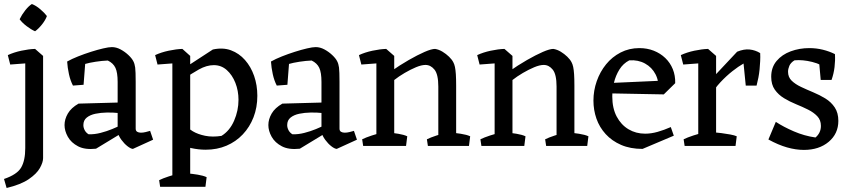

<svg xmlns="http://www.w3.org/2000/svg" viewBox="-20 -728 4248 958"><path d="M13 210 0 165Q65 143 85.5 108Q106 73 106 11V-447L155 -484L195 -449V61Q195 82 179 110.5Q163 139 123.5 166Q84 193 13 210ZM31 -406 19 -453Q49 -467 86.5 -475Q124 -483 155 -484L168 -459L124 -413ZM155 -572Q136 -580 113 -597.5Q90 -615 78 -632Q89 -655 106 -676.5Q123 -698 139 -708Q160 -700 181.5 -681.5Q203 -663 214 -648Q207 -628 189.5 -606Q172 -584 155 -572Z M643 15Q632 14 616 1.5Q600 -11 586 -30Q572 -49 567 -68V-82V-319Q567 -366 556 -389.5Q545 -413 518 -426Q490 -425 457.5 -420Q425 -415 405 -409L397 -305L344 -301Q331 -326 324 -358Q317 -390 315 -421Q338 -434 369.5 -446.5Q401 -459 434 -469.5Q467 -480 495 -486.5Q523 -493 538 -493Q560 -493 581.5 -481.5Q603 -470 620.5 -453.5Q638 -437 645 -423Q652 -410 654.5 -391Q657 -372 657 -319V-86Q657 -75 664.5 -70.5Q672 -66 683 -66Q694 -66 706.5 -69Q719 -72 729 -75L744 -31ZM459 14Q404 20 369.5 2Q335 -16 318.5 -45.5Q302 -75 302 -104Q302 -133 318.5 -161.5Q335 -190 372 -211L592 -217L588 -163L572 -164Q544 -167 513.5 -166.5Q483 -166 456.5 -160.5Q430 -155 413 -141.5Q396 -128 396 -104Q396 -91 402.5 -78.5Q409 -66 422 -58Q451 -57 482 -65Q513 -73 539.5 -84Q566 -95 581 -102V-60Z M1006 19Q971 19 934.5 11Q898 3 859 -13L904 -102Q917 -88 942 -73Q967 -58 1003.5 -50.5Q1040 -43 1085 -50Q1126 -75 1148 -125.5Q1170 -176 1170 -230Q1170 -275 1154.5 -314.5Q1139 -354 1111.5 -378.5Q1084 -403 1047 -403Q1011 -403 972.5 -381.5Q934 -360 896 -333L887 -380L1042 -481Q1092 -492 1132.5 -477Q1173 -462 1202.5 -428.5Q1232 -395 1248 -349Q1264 -303 1264 -250Q1264 -192 1245 -143Q1226 -94 1191.5 -57.5Q1157 -21 1110 -1Q1063 19 1006 19ZM779 204 774 171Q792 162 822.5 152Q853 142 872 137L858 204ZM912 204 913 137Q939 139 966.5 143.5Q994 148 1011 156L1005 204ZM840 204V-447L890 -484L929 -449V204ZM766 -406 754 -453Q784 -467 821.5 -475Q859 -483 890 -484L903 -459L859 -413Z M1660 15Q1649 14 1633 1.5Q1617 -11 1603 -30Q1589 -49 1584 -68V-82V-319Q1584 -366 1573 -389.5Q1562 -413 1535 -426Q1507 -425 1474.5 -420Q1442 -415 1422 -409L1414 -305L1361 -301Q1348 -326 1341 -358Q1334 -390 1332 -421Q1355 -434 1386.5 -446.5Q1418 -459 1451 -469.5Q1484 -480 1512 -486.5Q1540 -493 1555 -493Q1577 -493 1598.5 -481.5Q1620 -470 1637.5 -453.5Q1655 -437 1662 -423Q1669 -410 1671.5 -391Q1674 -372 1674 -319V-86Q1674 -75 1681.5 -70.5Q1689 -66 1700 -66Q1711 -66 1723.5 -69Q1736 -72 1746 -75L1761 -31ZM1476 14Q1421 20 1386.5 2Q1352 -16 1335.5 -45.5Q1319 -75 1319 -104Q1319 -133 1335.5 -161.5Q1352 -190 1389 -211L1609 -217L1605 -163L1589 -164Q1561 -167 1530.5 -166.5Q1500 -166 1473.5 -160.5Q1447 -155 1430 -141.5Q1413 -128 1413 -104Q1413 -91 1419.5 -78.5Q1426 -66 1439 -58Q1468 -57 1499 -65Q1530 -73 1556.5 -84Q1583 -95 1598 -102V-60Z M1858 0V-447L1907 -484L1947 -449V0ZM2167 0V-296Q2167 -357 2148 -380.5Q2129 -404 2103 -404Q2083 -404 2055.5 -392.5Q2028 -381 1999 -364Q1970 -347 1946 -328L1928 -370Q1975 -403 2019.5 -428.5Q2064 -454 2098.5 -469Q2133 -484 2151 -484Q2170 -481 2188 -470Q2206 -459 2220.5 -445Q2235 -431 2242 -417Q2247 -408 2250 -394Q2253 -380 2254.5 -357.5Q2256 -335 2256 -300V0ZM1783 -406 1771 -453Q1801 -467 1838.5 -475Q1876 -483 1907 -484L1920 -459L1876 -413ZM1792 0 1787 -33Q1805 -42 1835.5 -52Q1866 -62 1885 -67L1871 0ZM1913 0 1914 -67Q1940 -65 1967.5 -60.5Q1995 -56 2012 -48L2006 0ZM2115 0 2110 -33Q2128 -42 2158.5 -52Q2189 -62 2208 -67L2194 0ZM2223 0 2224 -67Q2250 -65 2279.5 -60.5Q2309 -56 2326 -48L2320 0Z M2448 0V-447L2497 -484L2537 -449V0ZM2757 0V-296Q2757 -357 2738 -380.5Q2719 -404 2693 -404Q2673 -404 2645.5 -392.5Q2618 -381 2589 -364Q2560 -347 2536 -328L2518 -370Q2565 -403 2609.5 -428.5Q2654 -454 2688.5 -469Q2723 -484 2741 -484Q2760 -481 2778 -470Q2796 -459 2810.5 -445Q2825 -431 2832 -417Q2837 -408 2840 -394Q2843 -380 2844.5 -357.5Q2846 -335 2846 -300V0ZM2373 -406 2361 -453Q2391 -467 2428.5 -475Q2466 -483 2497 -484L2510 -459L2466 -413ZM2382 0 2377 -33Q2395 -42 2425.5 -52Q2456 -62 2475 -67L2461 0ZM2503 0 2504 -67Q2530 -65 2557.5 -60.5Q2585 -56 2602 -48L2596 0ZM2705 0 2700 -33Q2718 -42 2748.5 -52Q2779 -62 2798 -67L2784 0ZM2813 0 2814 -67Q2840 -65 2869.5 -60.5Q2899 -56 2916 -48L2910 0Z M3186 15Q3125 15 3079 -5Q3033 -25 3002 -59Q2971 -93 2956 -136Q2941 -179 2941 -226Q2941 -276 2957.5 -323Q2974 -370 3004 -407Q3034 -444 3076.5 -466Q3119 -488 3170 -488Q3209 -488 3242 -475Q3275 -462 3299.5 -438.5Q3324 -415 3337 -383Q3350 -351 3349 -313L3264 -278Q3269 -322 3251 -357Q3233 -392 3198.5 -411Q3164 -430 3120 -427Q3089 -411 3070.5 -381Q3052 -351 3043.5 -316Q3035 -281 3035 -247Q3035 -188 3057 -146.5Q3079 -105 3116 -83Q3153 -61 3199 -61Q3229 -61 3261 -70Q3293 -79 3327 -94L3342 -51ZM3292 -257 3027 -262V-314L3338 -328L3349 -313Z M3464 0V-447L3513 -484L3553 -449V0ZM3524 -248 3504 -306 3658 -470Q3692 -484 3720.5 -481Q3749 -478 3773 -463Q3774 -444 3773 -423.5Q3772 -403 3770 -382Q3768 -361 3764 -340.5Q3760 -320 3755 -301H3701L3690 -411Q3665 -397 3634.5 -373Q3604 -349 3574.5 -317.5Q3545 -286 3524 -248ZM3389 -406 3377 -453Q3407 -467 3444.5 -475Q3482 -483 3513 -484L3526 -459L3482 -413ZM3396 0 3391 -33Q3409 -42 3439.5 -52Q3470 -62 3489 -67L3475 0ZM3537 0 3538 -67Q3555 -67 3578.5 -64Q3602 -61 3623.5 -57Q3645 -53 3656 -48L3650 0Z M3991 20Q3951 20 3907 7.5Q3863 -5 3814 -32L3851 -120Q3889 -95 3941 -72.5Q3993 -50 4049 -42Q4062 -53 4069 -67.5Q4076 -82 4076 -100Q4076 -129 4058 -148Q4040 -167 4012 -181Q3984 -195 3952 -208Q3920 -221 3892 -238Q3864 -255 3846 -280.5Q3828 -306 3828 -345Q3828 -392 3855 -424Q3882 -456 3925.5 -472Q3969 -488 4018 -488Q4053 -488 4085.5 -480Q4118 -472 4146 -458L4115 -378Q4081 -407 4032.5 -419Q3984 -431 3944 -427Q3925 -415 3918.5 -399.5Q3912 -384 3912 -370Q3912 -343 3930 -325.5Q3948 -308 3976.5 -294.5Q4005 -281 4037.5 -267.5Q4070 -254 4098.5 -236.5Q4127 -219 4145 -192Q4163 -165 4163 -125Q4163 -61 4115 -20.5Q4067 20 3991 20ZM4075 -329 4064 -452 4146 -458Q4148 -426 4144 -393Q4140 -360 4129 -329Z"/></svg>

Font: Eczar
Style: Regular
Weight: 400
Designer: Vaibhav Singh
Foundry: Rosetta Type Foundry
Version: Version 2.000